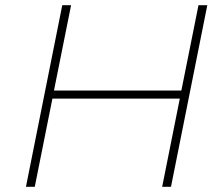

<svg xmlns="http://www.w3.org/2000/svg" viewBox="-20 -720 863 740"><path d="M779 -700 639 0H605L673 -340H182L114 0H80L220 -700H254L188 -371H679L745 -700Z"/></svg>

Font: Montserrat Alternates ExLight
Style: Italic
Weight: 275
Italic angle: -11.3°
Designer: Julieta Ulanovsky
Foundry: Julieta Ulanovsky
Version: Version 7.200